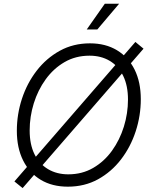

<svg xmlns="http://www.w3.org/2000/svg" viewBox="-20 -963 792 1002"><path d="M334 11.2Q252.4 11.2 192.9 -24.4Q133.3 -60.1 100.6 -125.7Q67.9 -191.4 67.9 -280.3Q67.9 -366.2 94.5 -447.5Q121.1 -528.8 171.4 -594Q221.7 -659.2 292 -698Q362.3 -736.8 449.7 -736.8Q530.8 -736.8 590.3 -700.9Q649.9 -665 682.4 -599.9Q714.8 -534.7 714.8 -445.3Q714.8 -359.4 688.2 -277.8Q661.6 -196.3 611.6 -131.1Q561.5 -65.9 491.5 -27.3Q421.4 11.2 334 11.2ZM336.4 -53.2Q408.7 -53.2 466.3 -86.7Q523.9 -120.1 564.5 -176.5Q605 -232.9 626.5 -302.2Q647.9 -371.6 647.9 -443.4Q647.9 -516.1 622.8 -567.4Q597.7 -618.7 552.5 -645.5Q507.3 -672.4 447.3 -672.4Q374.5 -672.4 316.9 -638.9Q259.3 -605.5 218.5 -549.1Q177.7 -492.7 156.2 -423.3Q134.8 -354 134.8 -282.2Q134.8 -209.5 159.9 -158.4Q185.1 -107.4 230.7 -80.3Q276.4 -53.2 336.4 -53.2ZM98.1 18.6 55.2 -16.1 686.5 -744.1 729 -709ZM432.6 -809.1 526.9 -943.4H601.6L487.8 -809.1Z"/></svg>

Font: Inter 18pt Light
Style: Italic
Weight: 300
Italic angle: -9.3988°
Designer: Rasmus Andersson
Foundry: rsms
Version: Version 4.001;git-66647c0bb